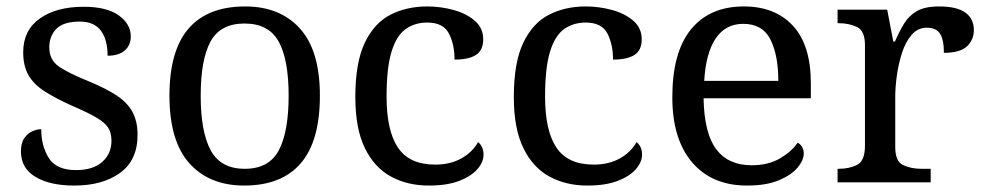

<svg xmlns="http://www.w3.org/2000/svg" viewBox="-20 -566 3058 596"><path d="M210 10Q135 10 90 -17Q45 -44 45 -96Q45 -123 56 -138Q67 -153 81.5 -159Q96 -165 108 -165Q108 -113 131.5 -75.5Q155 -38 216 -38Q269 -38 297.5 -63.5Q326 -89 326 -129Q326 -154 315.5 -170Q305 -186 278.5 -201.5Q252 -217 203 -238Q152 -261 118.5 -282.5Q85 -304 68.5 -332.5Q52 -361 52 -404Q52 -472 103.5 -508.5Q155 -545 240 -545Q312 -545 349 -518Q386 -491 386 -453Q386 -426 367.5 -409.5Q349 -393 314 -393Q314 -443 293 -471Q272 -499 228 -499Q177 -499 155 -476.5Q133 -454 133 -419Q133 -381 161.5 -360.5Q190 -340 257 -313Q310 -291 343 -269Q376 -247 391.5 -218Q407 -189 407 -147Q407 -69 353 -29.5Q299 10 210 10Z M738 10Q630 10 568 -59Q506 -128 506 -269Q506 -409 565.5 -477.5Q625 -546 741 -546Q849 -546 911 -477.5Q973 -409 973 -269Q973 -128 913.5 -59Q854 10 738 10ZM740 -42Q815 -42 845.5 -99.5Q876 -157 876 -269Q876 -381 845 -437Q814 -493 739 -493Q664 -493 633.5 -437Q603 -381 603 -269Q603 -157 634 -99.5Q665 -42 740 -42Z M1311 10Q1245 10 1193.5 -18Q1142 -46 1112.5 -106.5Q1083 -167 1083 -265Q1083 -372 1112.5 -433.5Q1142 -495 1192.5 -520.5Q1243 -546 1306 -546Q1348 -546 1388 -535Q1428 -524 1454 -501.5Q1480 -479 1480 -444Q1480 -410 1457.5 -395.5Q1435 -381 1391 -381Q1391 -428 1373.5 -462Q1356 -496 1306 -496Q1268 -496 1239.5 -476Q1211 -456 1195.5 -406Q1180 -356 1180 -266Q1180 -160 1215.5 -107.5Q1251 -55 1331 -55Q1378 -55 1412.5 -74.5Q1447 -94 1464 -125Q1481 -111 1481 -86Q1481 -63 1462 -41Q1443 -19 1405.5 -4.5Q1368 10 1311 10Z M1803 10Q1737 10 1685.5 -18Q1634 -46 1604.5 -106.5Q1575 -167 1575 -265Q1575 -372 1604.5 -433.5Q1634 -495 1684.5 -520.5Q1735 -546 1798 -546Q1840 -546 1880 -535Q1920 -524 1946 -501.5Q1972 -479 1972 -444Q1972 -410 1949.5 -395.5Q1927 -381 1883 -381Q1883 -428 1865.5 -462Q1848 -496 1798 -496Q1760 -496 1731.5 -476Q1703 -456 1687.5 -406Q1672 -356 1672 -266Q1672 -160 1707.5 -107.5Q1743 -55 1823 -55Q1870 -55 1904.5 -74.5Q1939 -94 1956 -125Q1973 -111 1973 -86Q1973 -63 1954 -41Q1935 -19 1897.5 -4.5Q1860 10 1803 10Z M2299 10Q2190 10 2128.5 -62Q2067 -134 2067 -264Q2067 -404 2125 -475Q2183 -546 2289 -546Q2386 -546 2441.5 -486Q2497 -426 2497 -307V-261H2164Q2166 -152 2203.5 -102.5Q2241 -53 2313 -53Q2365 -53 2401.5 -74.5Q2438 -96 2456 -123Q2463 -120 2469 -111Q2475 -102 2475 -89Q2475 -69 2456 -46Q2437 -23 2398 -6.5Q2359 10 2299 10ZM2396 -315Q2396 -395 2371.5 -443.5Q2347 -492 2287 -492Q2232 -492 2201.5 -446.5Q2171 -401 2166 -315Z M2580 0V-42H2583Q2617 -42 2641 -54.5Q2665 -67 2665 -114V-426Q2665 -470 2640.5 -482Q2616 -494 2583 -494H2580V-536H2734L2753 -437H2758Q2771 -467 2786 -492Q2801 -517 2826 -531.5Q2851 -546 2895 -546Q2950 -546 2976.5 -527Q3003 -508 3003 -473Q3003 -442 2981.5 -422Q2960 -402 2910 -402Q2910 -443 2898 -461.5Q2886 -480 2857 -480Q2829 -480 2810 -458Q2791 -436 2780 -402Q2769 -368 2764 -331.5Q2759 -295 2759 -266V-109Q2759 -65 2783.5 -53.5Q2808 -42 2841 -42H2869V0Z"/></svg>

Font: Noto Serif Dogra
Style: Regular
Weight: 400
Designer: Ek Type
Foundry: Ek Type
Version: Version 1.005